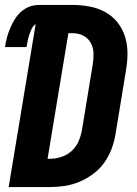

<svg xmlns="http://www.w3.org/2000/svg" viewBox="-35 -755 555 775"><path d="M166 0H0L109 -658Q98 -650 92.5 -638Q87 -626 83 -614Q79 -602 76.5 -589.5Q74 -577 72 -565H-15Q-12 -584 -7 -603Q-2 -622 5.5 -640Q13 -658 23.5 -675.5Q34 -693 49.5 -707Q65 -721 83.5 -728Q102 -735 121 -735H259Q294 -735 327.5 -728.5Q361 -722 389.5 -706.5Q418 -691 438.5 -665.5Q459 -640 469 -609Q479 -578 479.5 -543.5Q480 -509 474 -474L431 -212Q426 -182 415 -153Q404 -124 385.5 -98Q367 -72 340.5 -52.5Q314 -33 285 -21Q256 -9 226 -4.5Q196 0 166 0ZM157 -114H166Q189 -114 212.5 -121.5Q236 -129 254.5 -146Q273 -163 282.5 -185.5Q292 -208 296 -231L339 -493Q343 -516 342.5 -539Q342 -562 331.5 -581.5Q321 -601 301.5 -611Q282 -621 259 -621H241Z"/></svg>

Font: Iosevka Term Curly Heavy
Style: Italic
Weight: 900
Italic angle: -9°
Designer: Belleve Invis
Foundry: Belleve Invis
Version: Version 32.3.0